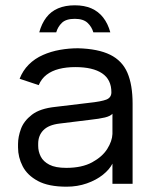

<svg xmlns="http://www.w3.org/2000/svg" viewBox="-20 -693 584 724"><path d="M231 11Q163 11 123 -10.5Q83 -32 65.5 -66Q48 -100 48 -137V-150Q48 -177 59 -207Q70 -237 100.5 -260.5Q131 -284 189 -290L314 -305Q362 -310 381 -317.5Q400 -325 400 -345Q400 -393 365 -416.5Q330 -440 264 -440Q230 -440 202.5 -433Q175 -426 155.5 -411Q136 -396 126 -372L54 -396Q66 -427 88.5 -449.5Q111 -472 141.5 -485.5Q172 -499 206 -505Q240 -511 274 -511Q350 -509 395.5 -486.5Q441 -464 460.5 -418.5Q480 -373 480 -302V0H404V-76Q393 -54 368 -34Q343 -14 307.5 -1.5Q272 11 231 11ZM230 -60Q289 -60 327.5 -81Q366 -102 384.5 -131.5Q403 -161 404 -188Q404 -206 404 -229Q404 -252 404 -264Q396 -255 375.5 -250Q355 -245 318 -241L204 -227Q163 -222 143.5 -202Q124 -182 124 -151V-143Q124 -122 133.5 -103Q143 -84 166 -72Q189 -60 230 -60ZM128 -571Q137 -604 154.5 -627Q172 -650 199 -661.5Q226 -673 262 -673Q298 -673 324.5 -661.5Q351 -650 369 -627Q387 -604 396 -571H332Q326 -592 310 -607Q294 -622 262 -622Q229 -622 213.5 -607Q198 -592 192 -571Z"/></svg>

Font: Nata Sans
Style: Regular
Weight: 400
Designer: Daniel Uzquiano Cruz
Version: Version 1.001